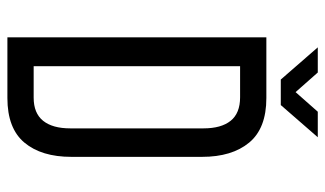

<svg xmlns="http://www.w3.org/2000/svg" viewBox="-200 -679 879 519"><g transform="rotate(90 239.5 -419.5)"><path d="M176 -839 229 -779 282 -839H351L264 -739H195L108 -839ZM245 -700Q327 -700 365.5 -653.5Q404 -607 404 -526V-173Q404 -92 365.5 -46Q327 0 245 0H81V-700ZM244 -71Q286 -71 306.5 -96.5Q327 -122 327 -170V-530Q327 -578 306.5 -603.5Q286 -629 243 -629H159V-71Z"/></g></svg>

Font: Bebas Neue Regular
Style: Regular
Weight: 400
Designer: Ryoichi Tsunekawa & LGV (GE)
Foundry: Free Software Foundation, Inc.
Version: Version 1.003 August 13, 2016